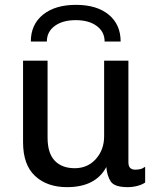

<svg xmlns="http://www.w3.org/2000/svg" viewBox="-20 -761 640 791"><path d="M256 10Q174 10 124.5 -36Q75 -82 75 -175V-511H176V-194Q176 -130 205.5 -99Q235 -68 288 -68Q341 -68 375 -106Q409 -144 409 -200V-511H509V-92Q509 -62 537 -62Q547 -62 557 -64Q567 -66 578 -74V-9Q565 0 545.5 5Q526 10 506 10Q452 10 436.5 -13Q421 -36 418 -73Q374 10 256 10ZM107 -590Q107 -660 157 -700.5Q207 -741 293 -741Q379 -741 428 -700.5Q477 -660 477 -590H411Q411 -630 378.5 -654Q346 -678 292 -678Q238 -678 205.5 -654Q173 -630 173 -590Z"/></svg>

Font: Chivo Mono
Style: Regular
Weight: 400
Monospace: yes
Designer: Hector Gatti
Foundry: Omnibus-Type
Version: Version 1.008; ttfautohint (v1.8.4.7-5d5b)